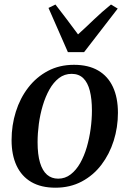

<svg xmlns="http://www.w3.org/2000/svg" viewBox="-20 -840 587 871"><path d="M315.5 -546Q381 -546 425.2 -520.2Q469.5 -494.5 492.2 -445.8Q515 -397 515 -328Q515 -262.5 495.8 -201.5Q476.5 -140.5 440 -92.5Q403.5 -44.5 350.8 -16.5Q298 11.5 231.5 11.5Q166.5 11.5 122.2 -14.2Q78 -40 55.2 -88.5Q32.5 -137 32.5 -204.5Q32.5 -271.5 51.8 -333Q71 -394.5 108 -442.5Q145 -490.5 197.2 -518.2Q249.5 -546 315.5 -546ZM305 -505Q272.5 -505 247.5 -485.8Q222.5 -466.5 204.2 -434Q186 -401.5 174 -361.2Q162 -321 156.2 -278Q150.5 -235 150.5 -195Q150.5 -139 161.5 -102.2Q172.5 -65.5 193.2 -47.5Q214 -29.5 244 -29.5Q275.5 -29.5 300.5 -48.8Q325.5 -68 343.8 -100.2Q362 -132.5 373.8 -172.8Q385.5 -213 391.2 -255.8Q397 -298.5 397 -338.5Q397 -391 387.5 -428.2Q378 -465.5 357.8 -485.2Q337.5 -505 305 -505ZM288 -603.5 200 -804 231.5 -819.5Q256 -788.5 281.8 -754Q307.5 -719.5 334 -684Q371 -717.5 406.2 -751.5Q441.5 -785.5 483.5 -819.5L514 -801L361.5 -603.5Z"/></svg>

Font: Merriweather 72pt Medium
Style: Italic
Weight: 500
Italic angle: -7.8°
Version: Version 2.101